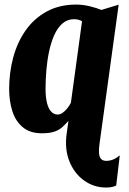

<svg xmlns="http://www.w3.org/2000/svg" viewBox="-20 -586 580 860"><path d="M454.5 254Q401 254 357 222.8Q313 191.5 291 137Q269 82.5 278.5 13.5L286.5 -44.5Q274 -30.5 260.2 -17.5Q246.5 -4.5 225 3.2Q203.5 11 167 11Q115 11 82.5 -15.8Q50 -42.5 35.5 -87.5Q21 -132.5 21 -187Q21 -260.5 39.2 -328.5Q57.5 -396.5 94.8 -449.8Q132 -503 188.8 -534.2Q245.5 -565.5 321.5 -565.5Q352 -565.5 384 -557.5Q416 -549.5 434 -541.5L511.5 -565L425.5 60Q420 101.5 427.5 118Q435 134.5 455 134.5Q471.5 134.5 486 128.8Q500.5 123 516.5 110L500.5 245Q493.5 248.5 483 251.2Q472.5 254 454.5 254ZM238.5 -73Q249.5 -73 260.2 -80.5Q271 -88 280.8 -100Q290.5 -112 297.5 -125.5L347.5 -491Q338.5 -496 329.8 -498Q321 -500 311.5 -500Q282 -500 260 -481Q238 -462 223.5 -429.8Q209 -397.5 200.2 -357Q191.5 -316.5 187.8 -273Q184 -229.5 184 -188.5Q184 -151.5 190.2 -125.8Q196.5 -100 208.8 -86.5Q221 -73 238.5 -73Z"/></svg>

Font: Merriweather 24pt SemiCondensed Black
Style: Italic
Weight: 900
Width: 4
Italic angle: -7.8°
Designer: Eben Sorkin
Foundry: Eben Sorkin
Version: Version 2.101